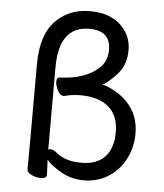

<svg xmlns="http://www.w3.org/2000/svg" viewBox="-53 -779 716 840"><g transform="rotate(5 305.0 -359.0)"><path d="M179.2 -112.8Q183.1 -115.2 189 -115.2Q200.2 -115.2 222.2 -98.1Q259.8 -67.9 329.1 -67.9Q396 -67.9 431.4 -105.5Q466.8 -143.1 466.8 -214.8Q466.8 -286.1 423.3 -324Q379.9 -361.8 298.8 -361.8Q262.2 -361.8 227.1 -352.1Q210 -352.1 199 -374Q188 -396 188 -411.1Q188 -431.2 202.1 -431.2Q317.9 -435.1 377.9 -495.1Q405.8 -523.9 405.8 -570.8Q405.8 -654.8 312 -654.8Q179.2 -654.8 179.2 -472.2ZM158.2 14.2Q138.2 14.2 117.2 5.1Q96.2 -3.9 96.2 -22Q97.2 -29.8 97.2 -479Q97.2 -617.2 166 -679.2Q223.1 -731.9 308.1 -731.9Q393.1 -731.9 442.1 -687.5Q491.2 -643.1 491.2 -575.9Q491.2 -508.8 449.2 -465.3Q407.2 -421.9 388.2 -416Q408.2 -416 453.6 -389.4Q499 -362.8 526.1 -318.8Q553.2 -274.9 553.2 -214.8Q553.2 -154.8 527.1 -104Q501 -53.2 453.4 -22.7Q405.8 7.8 344.2 7.8Q280.8 7.8 226.1 -29.8Q193.8 -50.8 180.2 -68.8L183.1 -2.9Q183.1 14.2 158.2 14.2Z"/></g></svg>

Font: LXGW WenKai Screen
Style: Regular
Weight: 400
Designer: LXGW / Fontworks Inc.
Foundry: LXGW / Fontworks Inc.
Version: Version 1.510;January 18,2025